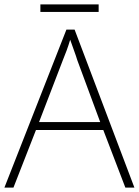

<svg xmlns="http://www.w3.org/2000/svg" viewBox="-20 -850 630 870"><path d="M548 0 448 -261H143L41 0H0L281 -716H318L589 0ZM330 -578Q325 -595 316 -619.5Q307 -644 298 -670Q291 -646 282 -621.5Q273 -597 265 -578L157 -297H434ZM427 -830V-796H163V-830Z"/></svg>

Font: Noto Sans Lao Looped ExtraLight
Style: Regular
Weight: 200
Designer: Mark Frömberg, Ben Mitchell
Foundry: The Fontpad Ltd
Version: Version 1.002; ttfautohint (v1.8.4.7-5d5b)